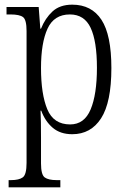

<svg xmlns="http://www.w3.org/2000/svg" viewBox="-20 -566 548 824"><path d="M17 238V207H27Q62 207 78 195Q94 183 94 133V-433Q94 -481 79 -492.5Q64 -504 25 -504H8V-536H146L153 -443H156Q174 -488 205.5 -517Q237 -546 290 -546Q373 -546 415.5 -481Q458 -416 458 -274Q458 -127 414 -58.5Q370 10 290 10Q239 10 206.5 -17.5Q174 -45 157 -91H154Q155 -71 155.5 -41Q156 -11 156 25V135Q156 184 172 195.5Q188 207 223 207H239V238ZM281 -32Q342 -32 369 -96.5Q396 -161 396 -275Q396 -389 369 -446.5Q342 -504 280 -504Q212 -504 184 -443Q156 -382 156 -274Q156 -162 183 -97Q210 -32 281 -32Z"/></svg>

Font: Noto Serif Lao Condensed Light
Style: Regular
Weight: 300
Width: 3
Designer: Monotype Design Team
Foundry: Monotype Imaging Inc.
Version: Version 2.003; ttfautohint (v1.8.4.7-5d5b)